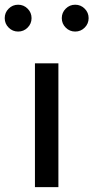

<svg xmlns="http://www.w3.org/2000/svg" viewBox="-42 -774 387 794"><path d="M102.5 0H199.5V-512H102.5ZM269 -643.5Q292 -643.5 308.2 -659.8Q324.5 -676 324.5 -699Q324.5 -722 308.2 -738.2Q292 -754.5 269 -754.5Q246 -754.5 229.8 -738.2Q213.5 -722 213.5 -699Q213.5 -676 229.8 -659.8Q246 -643.5 269 -643.5ZM33 -643.5Q56 -643.5 72.2 -659.8Q88.5 -676 88.5 -699Q88.5 -722 72.2 -738.2Q56 -754.5 33 -754.5Q10 -754.5 -6.2 -738.2Q-22.5 -722 -22.5 -699Q-22.5 -676 -6.2 -659.8Q10 -643.5 33 -643.5Z"/></svg>

Font: Spartan Medium
Style: Regular
Weight: 500
Designer: Matt Bailey, Mirko Velimirovic
Foundry: Matt Bailey
Version: Version 1.003; ttfautohint (v1.8.3)